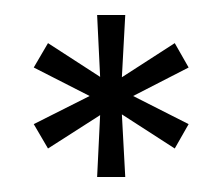

<svg xmlns="http://www.w3.org/2000/svg" viewBox="-20 -824 296 256"><path d="M25 -658.5 99.5 -696 25 -734 44 -766.5 113.5 -721.5 109.5 -804H147L142.5 -721L213 -766.5L231.5 -734L157.5 -696L231.5 -658.5L213 -626L142.5 -671.5L147 -588H109.5L113.5 -670.5L44 -626Z"/></svg>

Font: Big Shoulders Stencil Display Medium
Style: Regular
Weight: 500
Designer: Patric King
Foundry: XO Type Co
Version: Version 1.000